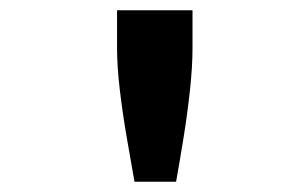

<svg xmlns="http://www.w3.org/2000/svg" viewBox="-20 -780 600 374"><path d="M242 -426Q235 -465 227 -511.5Q219 -558 213.5 -604Q208 -650 208 -687V-760H355V-687Q355 -650 350 -604Q345 -558 337.5 -511.5Q330 -465 323 -426Z"/></svg>

Font: Ubuntu Sans Mono
Style: Bold
Weight: 700
Monospace: yes
Designer: Dalton Maag Ltd
Foundry: Dalton Maag Ltd
Version: Version 1.006